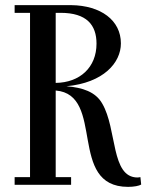

<svg xmlns="http://www.w3.org/2000/svg" viewBox="-20 -720 570 748"><path d="M527 -30C524 -29.5 519 -28.5 516 -28.5C411 -28.5 437 -217 378 -317C352.3 -362.2 301.6 -378.9 238.9 -384C383.1 -397.4 451 -475.4 451 -551C451 -641 372.8 -698.7 257 -700V-700H37V-670H97V-30H37V0H257V-30H197V-367.4C391.9 -351.3 241.5 8 479 8C502 8 522 4 530 -1ZM216 -670C317.5 -670 356 -623 356 -550C356 -457.5 291.4 -398.3 197 -397V-670Z"/></svg>

Font: Picaflor 12 pt
Style: Regular
Weight: 400
Designer: Ariel Martín Pérez
Foundry: Tunera Type Foundry
Version: Version 1.000;hotconv 1.0.109;makeotfexe 2.5.65596